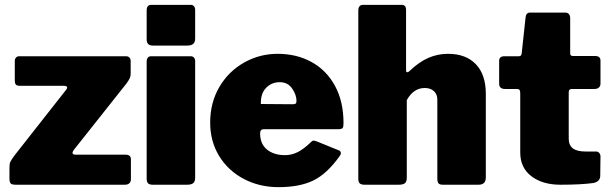

<svg xmlns="http://www.w3.org/2000/svg" viewBox="-20 -762 2523 792"><path d="M19 -25V-70Q19 -86 22.5 -94Q26 -102 40 -121L253 -392Q257 -397 257 -401Q257 -408 243 -408H63Q50 -408 45.5 -413Q41 -418 41 -431V-510Q41 -519 46 -524.5Q51 -530 59 -530H500Q509 -530 514 -524.5Q519 -519 519 -511V-459Q519 -448 515.5 -440Q512 -432 502 -418L284 -143Q279 -135 279 -132Q279 -124 292 -124H497Q520 -124 520 -105V-22Q520 -12 513.5 -6Q507 0 495 0H45Q30 0 24.5 -5Q19 -10 19 -25Z M785 -603Q785 -588 777 -581Q769 -574 752 -574H611Q597 -574 591 -580.5Q585 -587 585 -600V-719Q585 -742 604 -742H767Q775 -742 780 -736.5Q785 -731 785 -721ZM785 -29Q785 -13 777 -6.5Q769 0 752 0H611Q596 0 590.5 -6Q585 -12 585 -25V-507Q585 -530 604 -530H767Q775 -530 780 -524.5Q785 -519 785 -510Z M1156 -122Q1183 -122 1208 -134.5Q1233 -147 1265 -178Q1269 -182 1273 -182Q1277 -182 1286 -179L1377 -142Q1386 -139 1386 -130Q1386 -124 1381 -118Q1329 -45 1272.5 -17.5Q1216 10 1129 10Q1050 10 985.5 -24Q921 -58 884 -118.5Q847 -179 847 -256Q847 -339 885 -403.5Q923 -468 987 -504Q1051 -540 1125 -540Q1204 -540 1265.5 -506Q1327 -472 1362 -407.5Q1397 -343 1397 -254Q1397 -240 1394 -235Q1391 -230 1379 -229H1068Q1053 -229 1053 -212Q1053 -168 1081.5 -145Q1110 -122 1156 -122ZM1186 -332Q1196 -332 1199.5 -334.5Q1203 -337 1203 -346Q1203 -371 1185 -397Q1167 -423 1134 -423Q1101 -423 1078 -400Q1055 -377 1056 -333Z M1458 -25V-719Q1458 -730 1463 -736Q1468 -742 1477 -742H1637Q1655 -742 1655 -721V-472Q1655 -464 1660 -464Q1664 -464 1668 -468Q1709 -507 1747.5 -523.5Q1786 -540 1828 -540Q1902 -540 1943 -497Q1984 -454 1984 -375V-30Q1984 0 1954 0H1807Q1794 0 1789 -5.5Q1784 -11 1784 -25V-351Q1784 -373 1770 -386Q1756 -399 1732 -399Q1686 -399 1658 -349V-29Q1658 -13 1650.5 -6.5Q1643 0 1625 0H1484Q1470 0 1464 -5.5Q1458 -11 1458 -25Z M2339 -395Q2326 -395 2326 -382V-190Q2326 -163 2343 -150Q2360 -137 2396 -137H2439Q2447 -137 2452 -131Q2457 -125 2457 -117L2456 -37Q2456 -13 2427 -7Q2376 0 2292 0Q2218 0 2172 -35Q2126 -70 2126 -133V-377Q2126 -387 2123 -391Q2120 -395 2111 -395H2063Q2039 -395 2039 -417V-511Q2039 -530 2061 -530H2120Q2131 -530 2132 -542L2148 -690Q2150 -710 2166 -710H2313Q2321 -710 2326.5 -704Q2332 -698 2332 -688V-542Q2332 -531 2343 -531H2435Q2457 -531 2457 -512V-417Q2457 -407 2450.5 -401Q2444 -395 2432 -395Z"/></svg>

Font: Libre Franklin Black
Style: Regular
Weight: 900
Designer: Pablo Impallari, Rodrigo Fuenzalida
Foundry: Impallari Type
Version: Version 1.002; ttfautohint (v1.5)